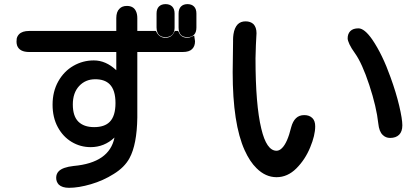

<svg xmlns="http://www.w3.org/2000/svg" viewBox="-20 -815 2040 936"><path d="M819.3 -783.2Q831.1 -771.5 831.1 -749V-680.7Q831.1 -649.4 809.6 -638.7Q799.8 -633.8 787.1 -633.8Q758.8 -633.8 748 -655.3Q743.2 -666 743.2 -680.7V-749Q743.2 -771.5 754.9 -783.2Q766.6 -794.9 787.1 -794.9Q807.6 -794.9 819.3 -783.2ZM850.6 -749Q850.6 -771.5 862.3 -783.2Q874 -794.9 894 -794.9Q914.1 -794.9 925.8 -783.2Q937.5 -771.5 937.5 -749V-680.7Q937.5 -657.2 925.8 -645.5Q914.1 -633.8 894 -633.8Q874 -633.8 862.3 -644.5Q850.6 -657.2 850.6 -680.7ZM316.4 100.6Q283.2 100.6 266.6 85Q253.9 71.3 253.9 51.8Q253.9 32.2 266.6 19.5Q286.1 0 338.9 -5.9Q513.7 -21.5 538.1 -144.5Q488.3 -97.7 421.9 -97.7Q372.1 -97.7 329.6 -123Q287.1 -148.4 261.7 -195.3Q236.3 -242.2 236.3 -304.7Q236.3 -369.1 264.2 -418.5Q292 -467.8 337.9 -494.1Q383.8 -520.5 437.5 -520.5Q496.1 -520.5 546.9 -472.7V-561.5H122.1Q75.2 -561.5 63.5 -592.8Q60.5 -602.5 60.5 -611.3Q60.5 -620.1 61.5 -627Q64.5 -639.6 73.2 -648.4Q88.9 -664.1 122.1 -664.1H546.9V-726.6Q546.9 -757.8 562.5 -772.5Q575.2 -786.1 598.6 -786.1Q630.9 -786.1 642.6 -760.7Q649.4 -747.1 649.4 -726.6V-664.1H740.2L743.2 -658.2Q757.8 -630.9 786.1 -630.9Q816.4 -630.9 829.1 -658.2L832 -664.1H848.6Q854.5 -650.4 857.4 -647Q860.4 -643.6 861.3 -642.6Q873 -630.9 893.6 -630.9Q903.3 -630.9 913.1 -635.7L926.8 -641.6L930.7 -614.3V-613.3Q930.7 -589.8 916.5 -575.7Q902.3 -561.5 871.1 -561.5H649.4V-242.2Q647.5 -110.4 611.3 -43.9Q586.9 1 534.2 33.2Q483.4 65.4 423.3 83Q363.3 100.6 316.4 100.6ZM514.6 -220.7Q543 -249 543 -312.5Q543 -376 514.6 -404.3Q490.2 -428.7 444.3 -428.7Q396.5 -428.7 365.7 -395.5Q335 -362.3 335 -305.7Q335 -249 361.8 -222.2Q388.7 -195.3 439 -195.3Q489.3 -195.3 514.6 -220.7Z M1516.6 -199.2Q1516.6 -155.3 1492.2 -96.7Q1467.8 -37.1 1424.8 5.9Q1381.8 48.8 1328.1 48.8Q1274.4 48.8 1230.5 4.9Q1198.2 -26.4 1172.9 -82Q1114.3 -210.9 1114.3 -462.9L1116.2 -612.3Q1116.2 -614.3 1116.2 -624Q1116.2 -633.8 1118.2 -648.4Q1123 -679.7 1138.7 -696.3Q1153.3 -710.9 1177.2 -710.9Q1201.2 -710.9 1215.8 -697.3Q1230.5 -681.6 1230.5 -653.3Q1230.5 -652.3 1227.5 -595.7L1225.6 -530.3Q1225.6 -303.7 1253.9 -187.5Q1279.3 -80.1 1328.1 -80.1Q1341.8 -80.1 1354.5 -92.8Q1380.9 -118.2 1399.4 -194.3Q1407.2 -223.6 1422.9 -238.8Q1438.5 -253.9 1463.4 -253.9Q1488.3 -253.9 1502.9 -239.3Q1516.6 -225.6 1516.6 -199.2ZM1883.8 -438.5Q1911.1 -363.3 1926.3 -298.8Q1941.4 -234.4 1941.4 -204.1Q1941.4 -173.8 1925.8 -158.2Q1910.2 -142.6 1881.8 -142.6Q1860.4 -142.6 1845.7 -157.2Q1828.1 -173.8 1824.2 -212.9Q1815.4 -293.9 1780.3 -400.4Q1745.1 -506.8 1710.9 -554.7Q1692.4 -580.1 1683.6 -599.1Q1674.8 -618.2 1674.8 -627.9Q1674.8 -650.4 1688 -663.6Q1701.2 -676.8 1727.5 -676.8Q1756.8 -676.8 1794.9 -622.1Q1844.7 -548.8 1883.8 -438.5Z"/></svg>

Font: FakePearl
Style: SemiBold
Weight: 400
Version: Version 1.2